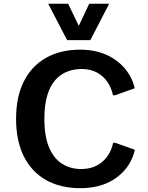

<svg xmlns="http://www.w3.org/2000/svg" viewBox="-20 -984 780 1014"><path d="M403.8 9.8Q299.3 9.8 223.1 -33.2Q147 -76.2 106 -158Q64.9 -239.7 64.9 -356.9Q64.9 -472.7 106 -554.2Q147 -635.7 223.1 -678.7Q299.3 -721.7 403.8 -721.7Q454.6 -721.7 496.6 -710.4Q538.6 -699.2 571.8 -679.2Q605 -659.2 629.4 -633.3Q653.8 -607.4 669.4 -577.9Q685.1 -548.3 691.4 -517.6L587.4 -481H576.7Q568.4 -521 546.6 -552.2Q524.9 -583.5 491 -601.6Q457 -619.6 411.6 -619.6Q370.6 -619.6 334.7 -605.7Q298.8 -591.8 272 -561.3Q245.1 -530.8 229.7 -480.5Q214.4 -430.2 214.4 -356.9Q214.4 -263.7 239.3 -205.1Q264.2 -146.5 308.1 -118.9Q352.1 -91.3 409.7 -91.3Q455.6 -91.3 490.2 -109.4Q524.9 -127.4 547.1 -158.7Q569.3 -189.9 577.6 -230H588.4L692.4 -192.9Q685.5 -162.6 670.4 -132.8Q655.3 -103 631.1 -77.4Q606.9 -51.8 574 -32Q541 -12.2 498.5 -1.2Q456.1 9.8 403.8 9.8ZM334.5 -772 234.4 -964.4H339.8L396 -847.7L451.2 -964.4H556.6L457 -772Z"/></svg>

Font: Comme SemiBold
Style: Regular
Weight: 600
Version: Version 1.000;gftools[0.9.27]